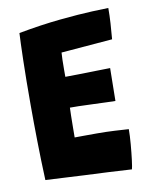

<svg xmlns="http://www.w3.org/2000/svg" viewBox="-78 -724 633 789"><g transform="rotate(-10 239.0 -329.0)"><path d="M408.5 6.5Q359 3.5 311.2 1Q263.5 -1.5 214 -3.5Q174 -5.5 132.2 -7.8Q90.5 -10 50.5 -12Q47 -96.5 45.8 -175.2Q44.5 -254 44.5 -324Q44.5 -435.5 46.5 -513.2Q48.5 -591 50.5 -625.5Q144.5 -643 225.2 -651Q306 -659 360.2 -661.2Q414.5 -663.5 428 -663.5Q428 -631 426 -599.8Q424 -568.5 421 -534L207 -516.5Q206 -507.5 205.5 -486.8Q205 -466 205 -445Q205 -424 205 -415.5Q224.5 -415.5 260.5 -416.2Q296.5 -417 333.2 -417.8Q370 -418.5 392.5 -419L390.5 -282Q382 -282 355.2 -283Q328.5 -284 296.2 -285.2Q264 -286.5 237 -287.2Q210 -288 201.5 -287.5Q201 -279 200.5 -254.2Q200 -229.5 199.8 -203Q199.5 -176.5 199.5 -163.5Q206 -163.5 234.5 -163.8Q263 -164 293 -164Q330.5 -164 367 -162Q403.5 -160 424.5 -158.5Q424.5 -131.5 421.5 -96Q418.5 -60.5 414.8 -31Q411 -1.5 408.5 6.5Z"/></g></svg>

Font: Grandstander
Style: Bold
Weight: 700
Designer: Tyler Finck
Foundry: Etcetera Type Co
Version: Version 1.200; ttfautohint (v1.8.3)